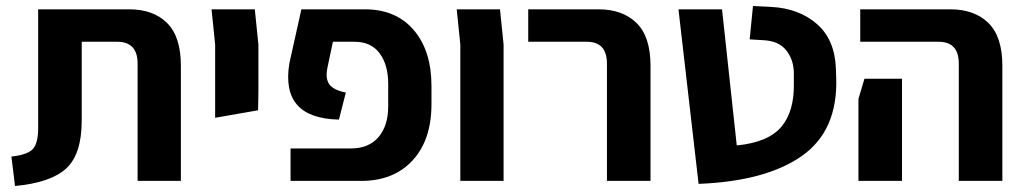

<svg xmlns="http://www.w3.org/2000/svg" viewBox="-20 -602 3402 639"><path d="M30 17 18 -81Q74 -87 91 -108Q108 -129 107 -182V-571H410Q490 -571 536 -525.5Q582 -480 582 -383V0H438V-390Q438 -463 370 -463H252V-201Q252 -89 200.5 -41.5Q149 6 30 17Z M696 -210V-454L684 -571H828L840 -454V-298L839 -235Z M947 0V-108H1149Q1207 -108 1239.5 -145.5Q1272 -183 1272 -249V-323Q1272 -386 1243.5 -424.5Q1215 -463 1160 -463H1088L1070 -378Q1062 -341 1076 -321.5Q1090 -302 1131 -294L1108 -204Q913 -208 943 -391L983 -571H1194Q1298 -571 1357 -502Q1416 -433 1416 -316V-256Q1416 -136 1353 -68Q1290 0 1183 0Z M1512 0V-454L1500 -571H1644L1656 -454V0Z M2000 0V-390Q2000 -463 1933 -463H1738V-571H1972Q2052 -571 2098.5 -525.5Q2145 -480 2145 -383V0Z M2305 10 2238 -571H2383L2432 -118Q2536 -128 2580 -179.5Q2624 -231 2622 -326V-357Q2622 -402 2597.5 -433.5Q2573 -465 2524 -468L2475 -471L2486 -582L2547 -579Q2640 -574 2699.5 -521.5Q2759 -469 2762 -372L2763 -344Q2769 -168 2649.5 -83.5Q2530 1 2305 10Z M3171 0V-390Q3171 -463 3104 -463H2843V-571H3143Q3223 -571 3269.5 -525.5Q3316 -480 3316 -383V0ZM2837 0V-273L2857 -340H2982V0Z"/></svg>

Font: Assistant
Style: Bold
Weight: 700
Designer: Hebrew By Ben Nathan, Latin by Paul Hunt
Version: Version 2.001;PS 002.001;hotconv 1.0.88;makeotf.lib2.5.64775